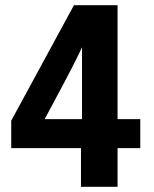

<svg xmlns="http://www.w3.org/2000/svg" viewBox="-20 -715 590 735"><path d="M23 -148V-253L263 -695H430V-259H517V-148H430V0H290V-148ZM151 -259H294V-534Q267 -474 166 -287Z"/></svg>

Font: Coval
Style: Black
Weight: 1000
Foundry: Context Ltd
Version: Version 001.000